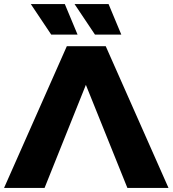

<svg xmlns="http://www.w3.org/2000/svg" viewBox="-34 -928 852 948"><path d="M390 -509 595 0H798L488 -700H296L-14 0H186ZM565 -757 502 -908H334L435 -757ZM349 -757 286 -908H118L219 -757Z"/></svg>

Font: Montserrat-Alt1 ExtBd
Style: Regular
Weight: 800
Designer: Differentunic
Foundry: Differentunic
Version: Version 7.222